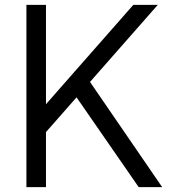

<svg xmlns="http://www.w3.org/2000/svg" viewBox="-20 -765 694 785"><path d="M88 -745H168V-339L525 -745H625L348 -430L643 0H547L293 -367L168 -225V0H88Z"/></svg>

Font: Evergrow Sans 
Style: Regular
Weight: 400
Foundry: 10Web
Version: Version 1.000